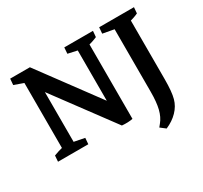

<svg xmlns="http://www.w3.org/2000/svg" viewBox="-129 -661 1025 968"><g transform="rotate(-30 383.5 -177.0)"><path d="M397.5 2.9 83.5 -420.9 142.6 -483.4 456.5 -58.6 460.4 0.5Q433.1 5.9 397.5 2.9ZM79.1 -7.3V-476.6L145.5 -447.8V-7.3ZM146.5 -399.4 89.8 -424.8 24.9 -447.8 27.8 -483.4H142.6ZM460.4 0.5 394 -27.3V-476.6H460.4ZM27.3 0 29.8 -34.7Q54.7 -44.9 91.8 -53.7L79.1 -13.2V-84H145.5V-13.2L134.3 -49.8L206.5 -35.6L203.6 0ZM509.8 -483.4 506.8 -448.7Q479.5 -436.5 447.8 -429.7L460.4 -470.2V-399.4H394V-470.2L405.3 -433.6L340.3 -447.8L342.8 -483.4ZM701.2 -112.3 608.4 -121.6V-476.6H701.2ZM748.5 -483.4 745.6 -448.7Q724.6 -438.5 689.5 -429.2L701.2 -470.2V-399.4H608.4V-470.2L620.1 -433.6L543 -447.8L545.9 -483.4ZM585.4 128.9 555.7 106 568.4 90.3Q589.4 64.9 598.9 26.6Q608.4 -11.7 608.4 -72.3V-314L701.2 -316.9V-91.3Q701.2 -18.1 690.9 19Q681.2 54.7 653.8 83Q626.5 111.3 585.4 128.9Z"/></g></svg>

Font: Markazi Text Medium
Style: Regular
Weight: 500
Designer: Borna Izadpanah (Arabic designer), Fiona Ross (Arabic design director) and Florian Runge (Latin designer)
Foundry: Borna Izadpanah and Florian Runge
Version: Version 1.001